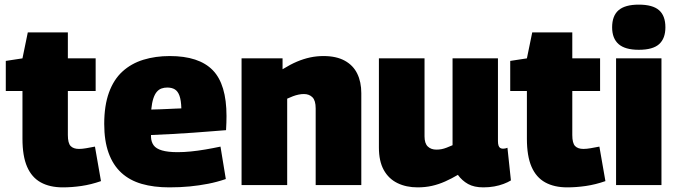

<svg xmlns="http://www.w3.org/2000/svg" viewBox="-20 -799 2915 829"><path d="M251 10Q195 10 156 -11.5Q117 -33 97 -79Q77 -125 77 -200V-406H5V-536L77 -547L100 -659H273V-547H393V-406H273V-216Q273 -181 285 -168.5Q297 -156 321 -156Q335 -156 352 -159Q369 -162 390 -166L416 -17Q373 -2 331.5 4Q290 10 251 10Z M711 10Q644 10 592 -5Q540 -20 504 -53Q468 -86 449 -138.5Q430 -191 430 -264Q430 -343 450.5 -399.5Q471 -456 509 -490.5Q547 -525 599 -541Q651 -557 713 -557Q839 -557 898.5 -496Q958 -435 958 -298Q958 -287 957.5 -269.5Q957 -252 956 -237Q929 -235 892.5 -232Q856 -229 813.5 -226Q771 -223 725 -220.5Q679 -218 632 -216Q632 -214 632 -212Q632 -210 632 -207Q633 -186 643.5 -171.5Q654 -157 679.5 -149.5Q705 -142 747 -142Q774 -142 804 -145Q834 -148 866.5 -153.5Q899 -159 932 -166L955 -26Q917 -13 878.5 -5.5Q840 2 799 6Q758 10 711 10ZM633 -326Q651 -326 669 -327Q687 -328 704.5 -328.5Q722 -329 737 -330Q752 -331 763 -331Q762 -366 755 -385.5Q748 -405 735 -413Q722 -421 702 -421Q689 -421 677.5 -417Q666 -413 657 -402.5Q648 -392 642 -373.5Q636 -355 633 -326Z M1023 0V-547H1200V-500Q1234 -521 1262.5 -533Q1291 -545 1319 -551Q1347 -557 1377 -557Q1432 -557 1468.5 -537Q1505 -517 1522.5 -481Q1540 -445 1540 -397V0H1343V-331Q1343 -365 1329 -379Q1315 -393 1292 -393Q1281 -393 1269 -390.5Q1257 -388 1245 -383.5Q1233 -379 1220 -373V0Z M1783 10Q1734 10 1696 -8.5Q1658 -27 1637 -65Q1616 -103 1616 -162V-547H1813V-210Q1813 -180 1827 -166.5Q1841 -153 1864 -153Q1876 -153 1886.5 -155Q1897 -157 1908.5 -161.5Q1920 -166 1934 -172V-547H2130V-190Q2130 -178 2132.5 -170.5Q2135 -163 2140 -160Q2145 -157 2152 -157Q2162 -157 2171 -161L2186 -20Q2173 -12 2154.5 -5Q2136 2 2114 6Q2092 10 2067 10Q2027 10 2001 -4.5Q1975 -19 1957 -44Q1930 -28 1902 -15.5Q1874 -3 1845 3.5Q1816 10 1783 10Z M2429 10Q2373 10 2334 -11.5Q2295 -33 2275 -79Q2255 -125 2255 -200V-406H2183V-536L2255 -547L2278 -659H2451V-547H2571V-406H2451V-216Q2451 -181 2463 -168.5Q2475 -156 2499 -156Q2513 -156 2530 -159Q2547 -162 2568 -166L2594 -17Q2551 -2 2509.5 4Q2468 10 2429 10Z M2738 -584Q2679 -584 2651 -608.5Q2623 -633 2623 -681Q2623 -731 2651 -755Q2679 -779 2738 -779Q2798 -779 2825.5 -755Q2853 -731 2853 -681Q2853 -633 2826 -608.5Q2799 -584 2738 -584ZM2640 0V-547H2836V0Z"/></svg>

Font: Georama ExtraBold
Style: Regular
Weight: 800
Designer: Jean-Baptiste Levee
Foundry: Production Type
Version: Version 1.001